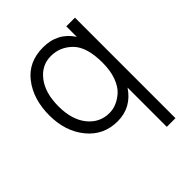

<svg xmlns="http://www.w3.org/2000/svg" viewBox="-200 -635 955 955"><g transform="rotate(-45 277.5 -157.5)"><path d="M479 200H418V-76Q362 8 264.5 8Q167 8 106 -66.5Q45 -141 45 -253.5Q45 -366 102 -440.5Q159 -515 262 -515Q365 -515 418 -433V-507H479ZM265 -50Q316 -50 362 -90Q387 -112 402.5 -153.5Q418 -195 418 -251Q418 -362 371 -409.5Q324 -457 259 -457Q194 -457 151.5 -402Q109 -347 109 -253Q109 -159 153 -104.5Q197 -50 265 -50Z"/></g></svg>

Font: Hind Mysuru Light
Style: Regular
Weight: 300
Designer: Manushi Parikh, Hitesh Malaviya
Foundry: Indian Type Foundry
Version: Version 0.703;PS 1.0;hotconv 1.0.86;makeotf.lib2.5.63406